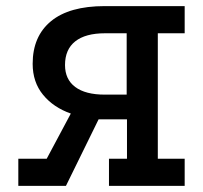

<svg xmlns="http://www.w3.org/2000/svg" viewBox="-20 -609 665 629"><path d="M40 0V-89H133L212 -237Q155 -257 121 -298.5Q87 -340 87 -400Q87 -490 147 -539.5Q207 -589 323 -589H585V-500H497V-89H585V0H337V-89H396V-218H303L196 0ZM323 -299H395V-500H324Q260 -500 226.5 -473.5Q193 -447 193 -396Q193 -349 226.5 -324Q260 -299 323 -299Z"/></svg>

Font: Podkova SemiBold
Style: Regular
Weight: 600
Designer: Ilya Yudin
Foundry: Cyreal (www.cyreal.org)
Version: Version 2.103